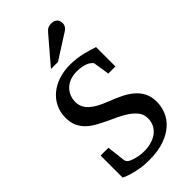

<svg xmlns="http://www.w3.org/2000/svg" viewBox="-286 -1002 1092 1092"><g transform="rotate(-45 260.5 -456.0)"><path d="M481.9 -188Q481.9 -149.9 467 -113.3Q452.1 -76.7 419.9 -47.9Q387.7 -19 337.4 -1.5Q287.1 16.1 216.8 16.1Q175.8 16.1 143.3 10.3Q110.8 4.4 87.4 -2.4Q60.5 -10.7 39.1 -21V-198.2H102.1L115.2 -85Q116.2 -79.1 121.3 -72.3Q126.5 -65.4 131.8 -63L140.1 -58.6Q147.5 -55.2 160.2 -51Q172.9 -46.9 191.2 -43.5Q209.5 -40 232.9 -40Q264.6 -40 291.7 -48.1Q318.8 -56.2 338.4 -71.3Q357.9 -86.4 368.9 -108.4Q379.9 -130.4 379.9 -158.2Q379.9 -188.5 362.5 -211.2Q345.2 -233.9 319.1 -251.7Q293 -269.5 262.2 -283.7Q231.4 -297.9 204.1 -311Q173.3 -325.7 145.3 -341.3Q117.2 -356.9 95.9 -377.4Q74.7 -397.9 62.3 -425.5Q49.8 -453.1 49.8 -491.2Q49.8 -535.6 67.4 -571.8Q85 -607.9 116 -633.5Q147 -659.2 189.2 -673.1Q231.4 -687 280.8 -687Q309.1 -687 334.2 -683.6Q359.4 -680.2 381.1 -675Q402.8 -669.9 421.6 -664.1Q440.4 -658.2 457 -652.8V-497.1H399.9L384.8 -592.8Q383.8 -597.7 379.2 -602.5Q374.5 -607.4 370.1 -609.9Q369.1 -610.4 363.8 -614.3Q358.4 -618.2 347.9 -622.1Q337.4 -626 321 -629.4Q304.7 -632.8 282.2 -632.8Q252 -632.8 228 -624Q204.1 -615.2 187.5 -599.4Q170.9 -583.5 161.9 -562Q152.8 -540.5 152.8 -515.1Q152.8 -492.2 161.9 -473.4Q170.9 -454.6 188.7 -438.7Q206.5 -422.9 232.4 -409.2Q258.3 -395.5 292 -382.8Q337.4 -365.7 372.8 -347.2Q408.2 -328.6 432.4 -305.7Q456.5 -282.7 469.2 -254.2Q481.9 -225.6 481.9 -188ZM419.4 -883.3Q419.4 -869.6 412.8 -859.9Q406.2 -850.1 396.5 -843.3L244.1 -746.1H187.5L320.3 -901.4Q326.2 -907.7 331.1 -912.8Q335.9 -918 341.8 -921.4Q347.7 -924.8 355.2 -926.5Q362.8 -928.2 373.5 -928.2Q386.7 -928.2 395.5 -924.1Q404.3 -919.9 409.7 -913.6Q415 -907.2 417.2 -899.2Q419.4 -891.1 419.4 -883.3Z"/></g></svg>

Font: Charis SIL
Style: Regular
Weight: 400
Foundry: SIL International
Version: Version 4.112